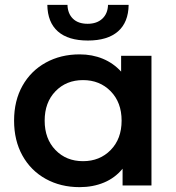

<svg xmlns="http://www.w3.org/2000/svg" viewBox="-20 -764 726 791"><path d="M604 -534V0H485V-69Q454 -31 408.5 -12Q363 7 308 7Q230 7 168.5 -27Q107 -61 72.5 -123Q38 -185 38 -267Q38 -349 72.5 -410.5Q107 -472 168.5 -506Q230 -540 308 -540Q360 -540 403.5 -522Q447 -504 479 -469V-534ZM481 -267Q481 -342 436 -388Q391 -434 322 -434Q253 -434 208.5 -388Q164 -342 164 -267Q164 -192 208.5 -146Q253 -100 322 -100Q391 -100 436 -146Q481 -192 481 -267ZM175 -744H258Q259 -708 280.5 -687Q302 -666 341 -666Q379 -666 401.5 -687Q424 -708 425 -744H510Q509 -672 466 -634.5Q423 -597 342 -597Q261 -597 218.5 -634.5Q176 -672 175 -744Z"/></svg>

Font: Montserrat Alternates SemiBold
Style: Regular
Weight: 600
Designer: Julieta Ulanovsky
Foundry: Julieta Ulanovsky
Version: Version 7.200